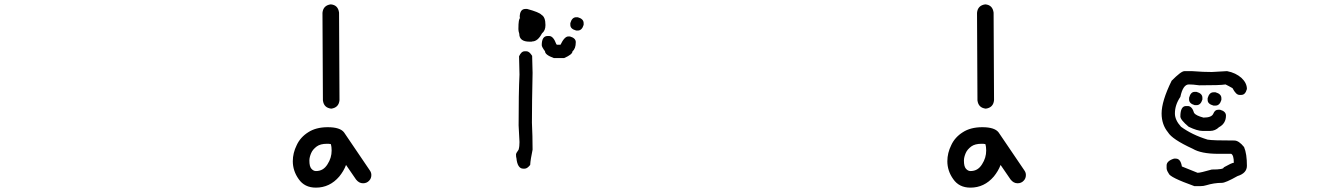

<svg xmlns="http://www.w3.org/2000/svg" viewBox="-20 -828 6040 880"><path d="M1428 -44C1420 -44 1413 -48 1407 -55C1401 -62 1398 -74 1398 -92C1398 -103 1401 -114 1406 -126C1411 -138 1420 -148 1432 -157C1443 -165 1459 -169 1478 -169C1485 -169 1490 -169 1493 -168H1496C1499 -159 1500 -149 1500 -138C1500 -116 1494 -95 1481 -75C1468 -54 1451 -44 1428 -44ZM1498 -330C1521 -333 1534 -346 1536 -369L1534 -770C1531 -793 1519 -806 1496 -808C1473 -805 1460 -792 1458 -769L1460 -368C1463 -345 1475 -333 1498 -330ZM1428 32C1470 32 1506 15 1535 -19C1548 -35 1559 -53 1566 -72L1612 -5C1621 6 1631 12 1644 12C1655 12 1665 8 1672 0C1679 -7 1682 -16 1682 -26C1682 -33 1680 -40 1675 -47L1557 -221C1545 -237 1520 -245 1482 -245C1446 -245 1416 -237 1393 -222C1369 -207 1351 -187 1340 -163C1328 -139 1322 -114 1322 -89C1322 -60 1331 -32 1349 -7C1367 19 1393 32 1428 32Z M2407 -637C2415 -637 2419 -637 2419 -638C2436 -638 2451 -650 2464 -675C2475 -684 2480 -696 2480 -713C2480 -738 2474 -753 2462 -760C2455 -768 2433 -777 2396 -787H2388C2371 -787 2362 -774 2362 -749L2364 -745C2359 -744 2356 -728 2356 -695C2356 -689 2357 -682 2360 -673C2360 -649 2376 -637 2407 -637ZM2628 -688C2641 -688 2650 -697 2655 -714V-722C2655 -735 2646 -744 2628 -749H2621C2608 -749 2599 -740 2594 -722V-714C2594 -701 2603 -693 2621 -688ZM2566 -562C2591 -573 2604 -583 2604 -593C2614 -601 2619 -615 2619 -635C2619 -647 2610 -656 2592 -661H2585C2573 -661 2561 -648 2549 -623H2533L2530 -625C2521 -650 2510 -663 2497 -663H2490C2472 -663 2463 -649 2463 -621C2463 -616 2468 -606 2478 -593C2478 -582 2491 -572 2518 -562ZM2385 -55C2393 -55 2401 -61 2410 -72C2411 -90 2415 -113 2421 -142C2421 -184 2420 -225 2418 -266C2418 -327 2419 -403 2421 -494L2419 -572C2410 -586 2402 -593 2393 -593H2385C2374 -593 2366 -585 2359 -570L2361 -486C2358 -428 2357 -350 2357 -253L2361 -177C2361 -164 2360 -153 2357 -142C2349 -131 2345 -124 2345 -120C2345 -111 2346 -105 2347 -103C2350 -71 2361 -55 2378 -55Z M4428 -44C4420 -44 4413 -48 4407 -55C4401 -62 4398 -74 4398 -92C4398 -103 4401 -114 4406 -126C4411 -138 4420 -148 4432 -157C4443 -165 4459 -169 4478 -169C4485 -169 4490 -169 4493 -168H4496C4499 -159 4500 -149 4500 -138C4500 -116 4494 -95 4481 -75C4468 -54 4451 -44 4428 -44ZM4498 -330C4521 -333 4534 -346 4536 -369L4534 -770C4531 -793 4519 -806 4496 -808C4473 -805 4460 -792 4458 -769L4460 -368C4463 -345 4475 -333 4498 -330ZM4428 32C4470 32 4506 15 4535 -19C4548 -35 4559 -53 4566 -72L4612 -5C4621 6 4631 12 4644 12C4655 12 4665 8 4672 0C4679 -7 4682 -16 4682 -26C4682 -33 4680 -40 4675 -47L4557 -221C4545 -237 4520 -245 4482 -245C4446 -245 4416 -237 4393 -222C4369 -207 4351 -187 4340 -163C4328 -139 4322 -114 4322 -89C4322 -60 4331 -32 4349 -7C4367 19 4393 32 4428 32Z M5464 -346C5477 -346 5486 -355 5491 -372V-380C5491 -393 5482 -402 5464 -407H5456C5443 -407 5435 -398 5430 -380V-372C5430 -359 5439 -351 5456 -346ZM5551 -344C5564 -344 5573 -353 5578 -370V-378C5578 -391 5569 -400 5551 -405H5542C5529 -405 5520 -396 5515 -378V-370C5515 -357 5524 -349 5542 -344ZM5527 -228C5542 -228 5556 -234 5567 -245C5588 -256 5599 -274 5599 -298C5599 -311 5590 -320 5572 -325H5563C5553 -325 5546 -319 5541 -307C5536 -295 5521 -289 5496 -289C5473 -295 5459 -302 5453 -310C5447 -331 5437 -342 5424 -342H5416C5399 -342 5390 -326 5390 -294C5390 -284 5403 -268 5428 -247C5455 -234 5476 -228 5491 -228ZM5483 25C5491 25 5500 24 5509 21C5532 14 5556 10 5581 10C5591 10 5615 0 5652 -21C5681 -30 5695 -46 5695 -68C5695 -104 5691 -133 5682 -154C5666 -174 5651 -184 5637 -184C5572 -184 5532 -185 5515 -188C5466 -203 5426 -223 5393 -247C5374 -268 5365 -288 5365 -308C5365 -334 5373 -359 5390 -384C5398 -422 5411 -441 5429 -441C5440 -441 5456 -440 5477 -437C5540 -437 5580 -438 5597 -441C5606 -437 5616 -431 5629 -424C5640 -403 5650 -393 5661 -393H5669C5682 -393 5690 -402 5695 -420C5695 -438 5687 -455 5670 -471C5653 -486 5631 -497 5604 -502L5534 -498C5511 -498 5480 -499 5443 -502H5409C5398 -502 5379 -487 5350 -458C5319 -395 5304 -345 5304 -308C5304 -274 5314 -245 5333 -222C5346 -200 5384 -175 5447 -146C5472 -131 5511 -123 5564 -123H5623C5631 -119 5635 -105 5635 -82C5629 -82 5614 -75 5589 -61C5589 -54 5571 -51 5534 -51C5499 -41 5478 -36 5469 -36C5442 -47 5418 -57 5397 -65C5393 -89 5384 -101 5369 -101H5361C5338 -94 5327 -83 5327 -70V-57C5327 -51 5330 -43 5336 -34C5339 -21 5379 -2 5454 25Z"/></svg>

Font: linja lipamanka normal
Style: Regular
Weight: 400
Version: Version 1.000;February 20, 2023;FontCreator 14.0.0.2901 64-b